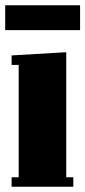

<svg xmlns="http://www.w3.org/2000/svg" viewBox="-32 -711 325 731"><path d="M39.1 -463.9H12.2V-500L220.2 -512.2V-36.1H247.1V0H12.2V-36.1H39.1ZM-12.2 -596.2V-690.9H272.9V-596.2Z"/></svg>

Font: Lletraferida
Style: Heavy
Weight: 900
Designer: Josep Patau Bellart
Foundry: Josep Patau Bellart
Version: Version 1.000